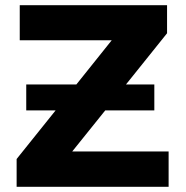

<svg xmlns="http://www.w3.org/2000/svg" viewBox="-20 -719 717 739"><path d="M81 -294V-394H274L410 -564H56V-699H623V-591L465 -394H574V-294H385L258 -136H629V0H44V-107L194 -294Z"/></svg>

Font: Montserrat Alternates
Style: Bold
Weight: 700
Version: Version 2.001